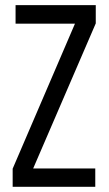

<svg xmlns="http://www.w3.org/2000/svg" viewBox="-20 -720 419 740"><path d="M28.8 0V-69.8L269 -628.9H40V-700.2H349.1V-629.9L107.9 -70.8H347.2V0Z"/></svg>

Font: Bebas Neue Regular
Style: Regular
Weight: 400
Designer: Ryoichi Tsunekawa
Foundry: Ryoichi Tsunekawa
Version: Version 001.003